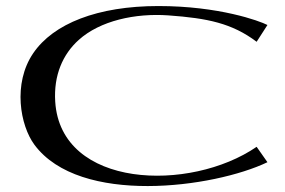

<svg xmlns="http://www.w3.org/2000/svg" viewBox="-20 -615 944 636"><path d="M830.1 -128.7C610.1 22.6 180.7 10 162.9 -278.6C157.5 -365.6 187.8 -435 240.6 -482.6C311.3 -546.3 427.6 -572 538.2 -564C666.9 -554.7 748.4 -538.2 830.1 -476.6L865.9 -532.2C839.6 -545.9 705 -595 504.8 -595C303 -595 156.9 -536.8 90.1 -438.8C21.5 -338.1 46.9 -199 94 -135.6C244.1 67.2 688.3 7.4 865.9 -77.7Z"/></svg>

Font: Novoposelensky
Style: Regular
Weight: 400
Designer: Sasha Pavljenko
Version: Version 1.002;Fontself Maker 3.5.4